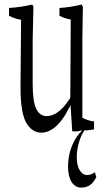

<svg xmlns="http://www.w3.org/2000/svg" viewBox="-20 -561 478 872"><path d="M298.8 124.5Q314 74.7 343.8 40.5Q347.7 41 351.6 31.2Q336.4 36.1 321.3 36.1Q314.9 36.1 308.1 35.2Q304.2 -20 300.3 -85Q296.4 -72.3 292.5 -69.3Q275.4 -34.2 256.3 -10.7Q234.9 16.1 212.4 28.8Q189.9 41.5 168 41.5Q125 41.5 98.6 -4.4Q73.2 -50.8 73.2 -162.6Q73.2 -162.6 73.2 -169.4Q74.2 -315.4 75.7 -471.2Q48.3 -475.1 21 -489.3Q21 -502.4 21 -524.9Q73.7 -527.8 127 -540.5Q129.4 -531.7 131.8 -532.7Q130.4 -451.2 128.4 -379.4Q128.4 -274.9 128.4 -180.2Q128.4 -101.1 144 -68.4Q159.7 -33.7 191.9 -33.7Q210.9 -33.7 231 -44.4Q265.6 -63.5 299.3 -116.2Q300.3 -289.6 301.3 -472.7Q275.4 -476.1 250 -489.3Q250 -502 250 -524.9Q299.3 -527.8 351.1 -540.5Q353.5 -531.7 356.4 -532.7Q355.5 -451.2 354 -379.4Q354 -197.8 354 -25.9Q380.4 -12.7 407.2 -9.3Q407.2 13.2 407.2 26.4Q377.4 31.2 377.4 31.2Q371.1 31.2 364.3 30.3Q350.1 50.8 341.8 75.2Q328.6 114.3 328.6 152.1Q328.6 189.9 341.8 211.9Q355 233.9 375.5 233.9Q386.2 233.9 394.5 230.5Q402.8 227.1 411.1 221.2Q414.6 236.8 417.5 242.7Q404.3 269.5 387.7 280.3Q371.1 291 348.6 291Q321.8 291 305.2 265.6Q289.1 240.2 289.1 196.8Q289.1 158.7 298.8 124.5Z"/></svg>

Font: Scarab Serif
Style: Light
Weight: 300
Designer: John Roberts
Foundry: Scarab
Version: 1.0